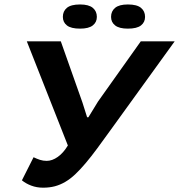

<svg xmlns="http://www.w3.org/2000/svg" viewBox="-20 -851 818 877"><path d="M356.4 -383.3 377.9 -315.4H383.8L427.7 -387.2L623 -662.1H777.8L486.8 -259.3Q452.6 -211.9 424.6 -173.8Q396.5 -135.7 371.6 -106.2Q346.7 -76.7 324.2 -55.4Q301.8 -34.2 278.6 -20.5Q255.4 -6.8 230.7 -0.2Q206.1 6.3 176.8 6.3Q147.5 6.3 122.6 -3.2Q97.7 -12.7 80.1 -27.3L133.3 -132.8Q148.4 -125.5 162.8 -120.8Q177.2 -116.2 193.4 -116.2Q218.3 -116.2 243.9 -134.3Q269.5 -152.3 290 -186.5L102.5 -662.1H257.8ZM267.1 -773.9Q267.1 -799.8 285.6 -815.2Q304.2 -830.6 345.7 -830.6Q385.3 -830.6 403.8 -815.2Q422.4 -799.8 422.4 -773.9Q422.4 -749.5 403.8 -734.9Q385.3 -720.2 345.7 -720.2Q304.2 -720.2 285.6 -734.9Q267.1 -749.5 267.1 -773.9ZM487.3 -773.9Q487.3 -799.8 505.9 -815.2Q524.4 -830.6 564 -830.6Q605.5 -830.6 624 -815.2Q642.6 -799.8 642.6 -773.9Q642.6 -749.5 624 -734.9Q605.5 -720.2 564 -720.2Q524.4 -720.2 505.9 -734.9Q487.3 -749.5 487.3 -773.9Z"/></svg>

Font: PT Astra Sans
Style: Bold Italic
Weight: 700
Italic angle: -16°
Designer: A.Korolkova, I. Chaeva
Foundry: ParaType Ltd
Version: Version 1.002W